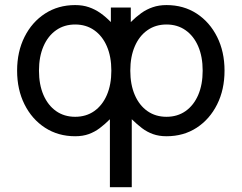

<svg xmlns="http://www.w3.org/2000/svg" viewBox="-20 -538 972 772"><path d="M427.7 -253.9Q427.7 -310.1 409.7 -351.8Q391.6 -393.6 358.9 -416.5Q326.2 -439.5 282.2 -439.5Q238.3 -439.5 205.6 -416.5Q172.9 -393.6 154.8 -351.8Q136.7 -310.1 136.7 -253.9Q136.7 -197.8 154.8 -156Q172.9 -114.3 205.6 -91.3Q238.3 -68.4 282.2 -68.4Q326.2 -68.4 358.9 -91.3Q391.6 -114.3 409.7 -156Q427.7 -197.8 427.7 -253.9ZM421.9 214.8V-58.6Q401.4 -38.1 380.9 -22.7Q360.4 -7.3 336.7 1.2Q313 9.8 282.2 9.8Q213.9 9.8 161.1 -24.4Q108.4 -58.6 78.6 -118.2Q48.8 -177.7 48.8 -253.9Q48.8 -330.1 78.6 -389.6Q108.4 -449.2 161.1 -483.4Q213.9 -517.6 282.2 -517.6Q313 -517.6 337.6 -509Q362.3 -500.5 383.8 -485.4Q405.3 -470.2 425.8 -449.2V-507.8H505.9V-449.2Q526.9 -470.2 548.1 -485.4Q569.3 -500.5 594.2 -509Q619.1 -517.6 649.4 -517.6Q718.3 -517.6 770.8 -483.4Q823.2 -449.2 853 -389.6Q882.8 -330.1 882.8 -253.9Q882.8 -177.7 853 -118.2Q823.2 -58.6 770.8 -24.4Q718.3 9.8 649.4 9.8Q619.1 9.8 595.2 1.2Q571.3 -7.3 551 -22.7Q530.8 -38.1 509.8 -58.6V214.8ZM503.9 -253.9Q503.9 -197.8 522 -156Q540 -114.3 572.8 -91.3Q605.5 -68.4 649.4 -68.4Q693.4 -68.4 726.1 -91.3Q758.8 -114.3 776.9 -156Q794.9 -197.8 794.9 -253.9Q794.9 -310.1 776.9 -351.8Q758.8 -393.6 726.1 -416.5Q693.4 -439.5 649.4 -439.5Q605.5 -439.5 572.8 -416.5Q540 -393.6 522 -351.8Q503.9 -310.1 503.9 -253.9Z"/></svg>

Font: Giphurs
Style: Regular
Weight: 400
Version: Version 2.010